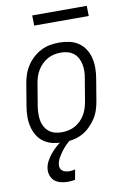

<svg xmlns="http://www.w3.org/2000/svg" viewBox="-99 -758 699 1040"><g transform="rotate(-10 250.0 -237.5)"><path d="M202 8Q173 8 145.5 2Q118 -4 96 -19Q74 -34 60 -56.5Q46 -79 39.5 -105.5Q33 -132 33 -160.5Q33 -189 38 -218L58 -338Q62 -363 70 -387.5Q78 -412 92.5 -434.5Q107 -457 127.5 -476Q148 -495 172 -507Q196 -519 221 -523.5Q246 -528 271 -528Q300 -528 327.5 -522Q355 -516 377 -501Q399 -486 413.5 -463.5Q428 -441 434.5 -414.5Q441 -388 441 -359.5Q441 -331 436 -302L416 -182Q412 -157 404 -132.5Q396 -108 381 -85.5Q366 -63 346 -44Q326 -25 302 -13Q278 -1 252.5 3.5Q227 8 202 8ZM202 -47Q220 -47 239.5 -51Q259 -55 276 -64.5Q293 -74 307.5 -88.5Q322 -103 331.5 -120Q341 -137 346.5 -155Q352 -173 355 -191L375 -311Q379 -331 379.5 -350.5Q380 -370 376.5 -388.5Q373 -407 364.5 -423.5Q356 -440 341.5 -451.5Q327 -463 309 -468Q291 -473 271 -473Q253 -473 234 -469Q215 -465 198 -455.5Q181 -446 166.5 -431.5Q152 -417 142 -400Q132 -383 126.5 -365Q121 -347 118 -329L98 -209Q95 -189 94.5 -169.5Q94 -150 97 -131.5Q100 -113 109 -96.5Q118 -80 132 -68.5Q146 -57 164 -52Q182 -47 202 -47ZM189 223Q168 223 148.5 218Q129 213 115 201Q101 189 95 170Q89 151 92 131Q95 111 105.5 92Q116 73 129.5 56.5Q143 40 159 25.5Q175 11 194 -1L205 -8H244L243 0Q227 11 213.5 25Q200 39 189 54Q178 69 168.5 85.5Q159 102 156 120Q154 131 157 140.5Q160 150 167.5 156.5Q175 163 185.5 165.5Q196 168 206 168Q214 168 222 167Q230 166 238 164L228 219Q219 221 209 222Q199 223 189 223ZM155 -642 154 -698H454L455 -642Z"/></g></svg>

Font: Iosevka SS18 Light
Style: Italic
Weight: 300
Italic angle: -9°
Monospace: yes
Designer: Belleve Invis
Foundry: Belleve Invis
Version: Version 25.1.1; ttfautohint (v1.8.4)